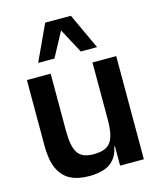

<svg xmlns="http://www.w3.org/2000/svg" viewBox="-136 -1031 948 1140"><g transform="rotate(-15 338.5 -461.0)"><path d="M271 13Q202 13 155 -11Q108 -35 83.5 -88.5Q59 -142 59 -229V-634H205V-284Q205 -235 211.5 -201Q218 -167 232 -146Q246 -125 270 -115.5Q294 -106 329 -106Q364 -106 389 -114Q414 -122 430 -141Q446 -160 454 -195Q462 -230 462 -284V-176Q462 -103 438 -62Q414 -21 371.5 -4Q329 13 271 13ZM449 -118 460 -182 494 -157V-118ZM462 0V-176V-634H608V0ZM412 -715 294 -935H410L512 -715ZM150 -715 252 -935H368L250 -715Z"/></g></svg>

Font: Matangi Black
Style: Regular
Weight: 900
Designer: Prashant Pant
Foundry: The Graphic Ant
Version: Version 3.002